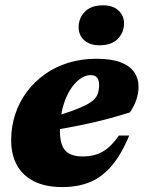

<svg xmlns="http://www.w3.org/2000/svg" viewBox="-20 -706 557 740"><path d="M329 -416.5Q312.5 -416.5 295.5 -406.5Q278.5 -396.5 263.2 -377.8Q248 -359 236.2 -332.8Q224.5 -306.5 217.8 -273.5Q211 -240.5 211 -202Q211 -147.5 232.2 -125.2Q253.5 -103 298 -103Q327 -103 350.8 -110.5Q374.5 -118 395.8 -135.5Q417 -153 438 -183.5H478Q446 -107 407.8 -63.8Q369.5 -20.5 323.5 -2.8Q277.5 15 220.5 15Q155.5 15 111.5 -7Q67.5 -29 45.2 -69.5Q23 -110 23 -165.5Q23 -218.5 38.8 -266Q54.5 -313.5 83.8 -352.5Q113 -391.5 153.5 -420.2Q194 -449 244 -464.2Q294 -479.5 351.5 -479.5Q410 -479.5 445.8 -465.5Q481.5 -451.5 497.8 -427.2Q514 -403 514 -372Q514 -347 505.5 -321.8Q497 -296.5 481 -273Q445.5 -261.5 406 -250.8Q366.5 -240 324.8 -230.8Q283 -221.5 241 -213.8Q199 -206 158.5 -199.5L160.5 -248Q214.5 -263.5 250.8 -276.2Q287 -289 309.2 -300.2Q331.5 -311.5 342.8 -323Q354 -334.5 358 -348Q362 -361.5 362 -378.5Q362 -391 358.5 -399.5Q355 -408 347.8 -412.2Q340.5 -416.5 329 -416.5ZM363.5 -531.5Q326 -531.5 304.5 -551Q283 -570.5 283 -601Q283 -636 307 -660.8Q331 -685.5 377.5 -685.5Q415 -685.5 436.5 -665.8Q458 -646 458 -615.5Q458 -581 434 -556.2Q410 -531.5 363.5 -531.5Z"/></svg>

Font: Newsreader ExtraBold
Style: Italic
Weight: 800
Italic angle: -17°
Designer: Hugues Gentile
Foundry: Production Type
Version: Version 1.003